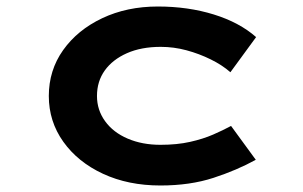

<svg xmlns="http://www.w3.org/2000/svg" viewBox="-20 -560 931 590"><path d="M473 10Q374 10 296.5 -26Q219 -62 174.5 -124.5Q130 -187 130 -265Q130 -344 174 -406Q218 -468 294 -504Q370 -540 465 -540Q558 -540 637 -515.5Q716 -491 767 -446L688 -338Q663 -360 627.5 -377.5Q592 -395 553 -405.5Q514 -416 474 -416Q414 -416 370 -396.5Q326 -377 302 -343.5Q278 -310 278 -265Q278 -222 303 -187.5Q328 -153 372.5 -134Q417 -115 473 -115Q524 -115 564 -124Q604 -133 635 -146.5Q666 -160 690 -173L766 -69Q708 -37 636 -13.5Q564 10 473 10Z"/></svg>

Font: Lexend Zetta SemiBold
Style: Regular
Weight: 600
Designer: Bonnie Shaver-Troup, Thomas Jockin
Foundry: Lexend
Version: Version 1.007